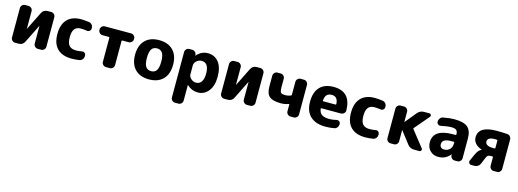

<svg xmlns="http://www.w3.org/2000/svg" viewBox="-4 -1433 6893 2555"><g transform="rotate(15 3442.0 -155.0)"><path d="M123 0Q100 0 83 -17Q66 -34 66 -57V-463Q66 -486 83 -503Q100 -520 123 -520H170Q193 -520 210 -503Q227 -486 227 -463V-221H228H229L352 -469Q377 -520 434 -520H483Q506 -520 523 -503Q540 -486 540 -463V-57Q540 -34 523 -17Q506 0 483 0H436Q413 0 396 -17Q379 -34 379 -57V-299H378H377L254 -51Q229 0 172 0Z M904 10Q775 10 706 -58Q637 -126 637 -260Q637 -391 703.5 -460.5Q770 -530 894 -530Q935 -530 1003 -521Q1028 -517 1043.5 -498.5Q1059 -480 1059 -455V-445Q1059 -424 1042 -411Q1025 -398 1004 -402Q963 -409 920 -409Q863 -409 835 -373.5Q807 -338 807 -260Q807 -181 837 -146Q867 -111 930 -111Q976 -111 1013 -119Q1034 -124 1050.5 -111Q1067 -98 1067 -77V-67Q1067 -42 1051 -22.5Q1035 -3 1011 1Q956 10 904 10Z M1221 -398Q1198 -398 1181 -415Q1164 -432 1164 -455V-463Q1164 -486 1181 -503Q1198 -520 1221 -520H1583Q1606 -520 1623 -503Q1640 -486 1640 -463V-455Q1640 -432 1623 -415Q1606 -398 1583 -398H1494Q1486 -398 1486 -389V-57Q1486 -34 1469 -17Q1452 0 1429 0H1375Q1352 0 1335 -17Q1318 -34 1318 -57V-389Q1318 -398 1310 -398Z M2043.5 -380Q2019 -417 1969 -417Q1919 -417 1894.5 -380Q1870 -343 1870 -260Q1870 -177 1894.5 -140Q1919 -103 1969 -103Q2019 -103 2043.5 -140Q2068 -177 2068 -260Q2068 -343 2043.5 -380ZM2162 -61Q2093 10 1969 10Q1845 10 1776 -61Q1707 -132 1707 -260Q1707 -388 1776 -459Q1845 -530 1969 -530Q2093 -530 2162 -459Q2231 -388 2231 -260Q2231 -132 2162 -61Z M2486 -322V-198Q2486 -165 2516.5 -137.5Q2547 -110 2586 -110Q2632 -110 2659 -147.5Q2686 -185 2686 -260Q2686 -410 2586 -410Q2547 -410 2516.5 -382.5Q2486 -355 2486 -322ZM2385 220Q2362 220 2345 203Q2328 186 2328 163V-463Q2328 -486 2345 -503Q2362 -520 2385 -520H2425Q2449 -520 2466 -503.5Q2483 -487 2484 -463V-455Q2484 -454 2485 -454L2487 -456Q2551 -530 2641 -530Q2734 -530 2789.5 -460Q2845 -390 2845 -260Q2845 -134 2787.5 -62Q2730 10 2641 10Q2558 10 2493 -51Q2492 -52 2491 -52Q2490 -52 2490 -51V163Q2490 186 2473 203Q2456 220 2433 220Z M3004 0Q2981 0 2964 -17Q2947 -34 2947 -57V-463Q2947 -486 2964 -503Q2981 -520 3004 -520H3051Q3074 -520 3091 -503Q3108 -486 3108 -463V-221H3109H3110L3233 -469Q3258 -520 3315 -520H3364Q3387 -520 3404 -503Q3421 -486 3421 -463V-57Q3421 -34 3404 -17Q3387 0 3364 0H3317Q3294 0 3277 -17Q3260 -34 3260 -57V-299H3259H3258L3135 -51Q3110 0 3053 0Z M3747 -137Q3634 -137 3588.5 -177Q3543 -217 3543 -315V-463Q3543 -486 3560 -503Q3577 -520 3600 -520H3644Q3667 -520 3684 -503Q3701 -486 3701 -463V-347Q3701 -289 3715 -273Q3729 -257 3776 -257Q3817 -257 3853 -273Q3861 -276 3861 -285V-463Q3861 -486 3878 -503Q3895 -520 3918 -520H3964Q3987 -520 4004 -503Q4021 -486 4021 -463V-57Q4021 -34 4004 -17Q3987 0 3964 0H3918Q3895 0 3878 -17Q3861 -34 3861 -57V-151Q3861 -160 3853 -156Q3803 -137 3747 -137Z M4376 -421Q4331 -421 4308 -397.5Q4285 -374 4279 -317Q4279 -309 4286 -309H4455Q4464 -309 4464 -318Q4460 -421 4376 -421ZM4401 10Q4265 10 4191.5 -59Q4118 -128 4118 -260Q4118 -391 4183.5 -460.5Q4249 -530 4373 -530Q4611 -530 4615 -270Q4615 -246 4596.5 -229.5Q4578 -213 4554 -213H4287Q4277 -213 4279 -204Q4287 -149 4321.5 -125.5Q4356 -102 4425 -102Q4470 -102 4522 -115Q4543 -120 4559.5 -107Q4576 -94 4576 -73V-71Q4576 -46 4560.5 -25.5Q4545 -5 4521 -1Q4463 10 4401 10Z M4949 10Q4820 10 4751 -58Q4682 -126 4682 -260Q4682 -391 4748.5 -460.5Q4815 -530 4939 -530Q4980 -530 5048 -521Q5073 -517 5088.5 -498.5Q5104 -480 5104 -455V-445Q5104 -424 5087 -411Q5070 -398 5049 -402Q5008 -409 4965 -409Q4908 -409 4880 -373.5Q4852 -338 4852 -260Q4852 -181 4882 -146Q4912 -111 4975 -111Q5021 -111 5058 -119Q5079 -124 5095.5 -111Q5112 -98 5112 -77V-67Q5112 -42 5096 -22.5Q5080 -3 5056 1Q5001 10 4949 10Z M5295 0Q5272 0 5255.5 -17Q5239 -34 5239 -57V-463Q5239 -486 5255.5 -503Q5272 -520 5295 -520H5344Q5367 -520 5383.5 -503Q5400 -486 5400 -463V-324Q5400 -323 5401 -323L5403 -324L5528 -476Q5564 -520 5620 -520H5692Q5708 -520 5715.5 -505Q5723 -490 5712 -477L5541 -276Q5536 -270 5541 -263L5714 -44Q5725 -30 5717 -15Q5709 0 5692 0H5620Q5564 0 5529 -45L5403 -209Q5402 -210 5401 -210Q5400 -210 5400 -209V-57Q5400 -34 5383.5 -17Q5367 0 5344 0Z M6067 -238Q5945 -238 5945 -163Q5945 -136 5961 -120.5Q5977 -105 6004 -105Q6052 -105 6082 -135.5Q6112 -166 6112 -217V-229Q6112 -238 6103 -238ZM5955 10Q5886 10 5841.5 -34.5Q5797 -79 5797 -150Q5797 -332 6067 -332H6103Q6112 -332 6112 -340V-345Q6112 -383 6092.5 -400Q6073 -417 6027 -417Q5966 -417 5881 -398Q5860 -394 5843.5 -407Q5827 -420 5827 -441V-443Q5827 -468 5842.5 -488.5Q5858 -509 5882 -513Q5970 -530 6034 -530Q6165 -530 6219.5 -483Q6274 -436 6274 -327V-57Q6274 -34 6257 -17Q6240 0 6217 0H6180Q6156 0 6139 -16.5Q6122 -33 6121 -57V-68Q6121 -69 6120 -69Q6118 -69 6118 -68Q6055 10 5955 10Z M6623 -414Q6522 -414 6522 -354Q6522 -326 6548.5 -309.5Q6575 -293 6626 -293H6651Q6660 -293 6660 -301V-403Q6660 -413 6650 -413Q6641 -414 6623 -414ZM6489 -234Q6436 -249 6402 -286Q6368 -323 6368 -370Q6368 -527 6616 -527Q6704 -527 6764 -522Q6788 -521 6804 -502.5Q6820 -484 6820 -460V-57Q6820 -34 6803.5 -17Q6787 0 6764 0H6716Q6693 0 6676.5 -17Q6660 -34 6660 -57V-174Q6660 -183 6651 -183H6633Q6602 -183 6590 -175Q6578 -167 6565 -137L6530 -52Q6520 -28 6499 -14Q6478 0 6452 0H6408Q6388 0 6377 -17Q6366 -34 6374 -52L6415 -144Q6432 -181 6448.5 -200Q6465 -219 6489 -231Q6491 -231 6491 -233Q6491 -234 6489 -234Z"/></g></svg>

Font: Rounded Mplus 1c ExtraBold
Style: Regular
Weight: 800
Version: Version 1.059.20150529